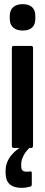

<svg xmlns="http://www.w3.org/2000/svg" viewBox="-20 -712 217 924"><path d="M46 0Q37 0 37 -11V-481Q37 -491 46 -491H130Q139 -491 139 -481V-11Q139 0 130 0ZM89 -565Q60 -565 43.5 -579.5Q27 -594 27 -621V-635Q27 -663 43.5 -677.5Q60 -692 89 -692Q119 -692 134.5 -677.5Q150 -663 150 -635V-621Q150 -594 134.5 -579.5Q119 -565 89 -565ZM85 192Q46 192 26.5 174.5Q7 157 7 120V110Q7 68 35.5 34Q64 0 116 -23L126 -10L127 -5Q106 13 94 35.5Q82 58 82 78V87Q82 102 88 108Q94 114 106 114Q110 114 115 114Q120 114 125 113Q133 111 133 121V176Q133 184 126 186Q115 189 105 190.5Q95 192 85 192Z"/></svg>

Font: Sofia Sans Extra Condensed
Style: Bold
Weight: 700
Designer: Botio Nikoltchev, Ani Petrova
Foundry: lettersoup
Version: Version 4.101